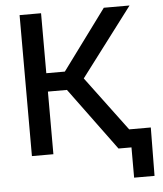

<svg xmlns="http://www.w3.org/2000/svg" viewBox="-59 -779 839 987"><g transform="rotate(-5 360.5 -286.0)"><path d="M79.1 0V-727.5H189.9V-418H285.6L513.7 -727.5H646.5L379.4 -374.5L658.7 0H525.9L288.1 -323.2H189.9V0ZM592.8 156.2V0H554.2V-93.3H700.7L698.2 156.2Z"/></g></svg>

Font: Inter 16pt Medium
Style: Regular
Weight: 500
Version: Version 4.001;git-66647c0bb